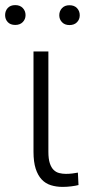

<svg xmlns="http://www.w3.org/2000/svg" viewBox="-43 -731 363 756"><path d="M147.5 -528.3V-133.3Q147.5 -105.5 153.1 -88.4Q158.7 -71.3 168.2 -62Q177.7 -52.7 190.2 -49.6Q202.6 -46.4 216.3 -46.4Q229.5 -46.4 241.7 -47.9Q253.9 -49.3 263.7 -51.3L266.1 -2.4Q255.4 0.5 238 2.7Q220.7 4.9 203.6 4.9Q178.7 4.9 157.5 -1.7Q136.2 -8.3 121.1 -24.4Q106 -40.5 97.4 -67.1Q88.9 -93.8 88.9 -133.3V-528.3ZM-22.9 -671.4Q-22.9 -688 -12.5 -699.5Q-2 -710.9 17.1 -710.9Q35.6 -710.9 46.6 -699.5Q57.6 -688 57.6 -671.4Q57.6 -655.3 46.6 -644Q35.6 -632.8 17.1 -632.8Q-2 -632.8 -12.5 -644Q-22.9 -655.3 -22.9 -671.4ZM190.4 -670.9Q190.4 -687.5 201.2 -699Q211.9 -710.4 230.5 -710.4Q249.5 -710.4 260.3 -699Q271 -687.5 271 -670.9Q271 -654.8 260.3 -643.6Q249.5 -632.3 230.5 -632.3Q211.9 -632.3 201.2 -643.6Q190.4 -654.8 190.4 -670.9Z"/></svg>

Font: Melbourne
Style: Light
Weight: 300
Designer: Google
Version: Version 2.000980; 2014